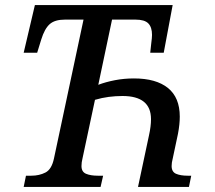

<svg xmlns="http://www.w3.org/2000/svg" viewBox="-20 -734 845 754"><path d="M73 0 82 -44H103Q134 -44 158.5 -56.5Q183 -69 192 -112L308 -657H235Q195 -657 175 -639Q155 -621 142 -579L126 -527H73L117 -714H658L623 -527H570L574 -564Q577 -586 577 -597Q577 -627 562.5 -642Q548 -657 512 -657H420L366 -401Q395 -412 431 -419Q467 -426 506 -426Q593 -426 639.5 -388.5Q686 -351 686 -276Q686 -246 679 -209L658 -110Q654 -95 654 -82Q654 -59 671.5 -51.5Q689 -44 717 -44H731L722 0H522L565 -202Q569 -220 571 -236Q573 -252 573 -266Q573 -357 461 -357Q434 -357 407 -353.5Q380 -350 353 -342L304 -112Q300 -96 300 -82Q300 -59 318 -51.5Q336 -44 364 -44H385L375 0Z"/></svg>

Font: Noto Serif SemiCondensed Medium
Style: Italic
Weight: 500
Width: 4
Italic angle: -12°
Designer: Monotype Design Team
Foundry: Monotype Imaging Inc.
Version: Version 2.013